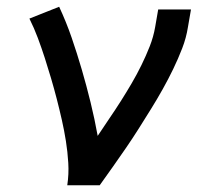

<svg xmlns="http://www.w3.org/2000/svg" viewBox="-20 -548 640 568"><path d="M179 0Q184 -33 182 -66Q180 -99 175 -130.5Q170 -162 163 -193Q156 -224 148 -255Q140 -286 131 -316.5Q122 -347 112.5 -376.5Q103 -406 92 -435.5Q81 -465 67 -493L155 -528Q176 -483 192 -436.5Q208 -390 222 -342Q236 -294 248 -245Q260 -196 269 -146Q286 -172 303.5 -197.5Q321 -223 337.5 -249Q354 -275 369.5 -301.5Q385 -328 398.5 -355.5Q412 -383 423 -411Q434 -439 439 -468L448 -520H545L536 -468Q531 -436 519 -405Q507 -374 492.5 -344Q478 -314 461.5 -284.5Q445 -255 427 -226Q409 -197 391 -168.5Q373 -140 353.5 -111.5Q334 -83 314.5 -55.5Q295 -28 275 0Z"/></svg>

Font: Iosevka Md Ex Obl
Style: Regular
Weight: 500
Width: 7
Italic angle: -9°
Monospace: yes
Designer: Belleve Invis
Foundry: Belleve Invis
Version: Version 32.5.0; ttfautohint (v1.8.4)